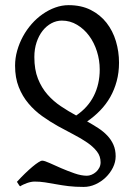

<svg xmlns="http://www.w3.org/2000/svg" viewBox="-20 -489 526 753"><path d="M114.7 -265.1Q114.7 -215.8 128.9 -180.2Q143.1 -144.5 166.3 -118.2Q189.5 -91.8 218.8 -72.3Q248 -52.7 278.8 -36.1Q324.7 -66.9 347.9 -113Q371.1 -159.2 371.1 -216.3Q371.1 -252.9 360.1 -287.6Q349.1 -322.3 329.3 -348.9Q309.6 -375.5 282.2 -391.8Q254.9 -408.2 222.7 -408.2Q201.2 -408.2 181.6 -397.7Q162.1 -387.2 147.2 -368.4Q132.3 -349.6 123.5 -323.2Q114.7 -296.9 114.7 -265.1ZM46.4 224.1Q62.5 206.5 78.1 191.4Q93.8 176.3 107.2 165Q120.6 153.8 130.6 147.5Q140.6 141.1 145.5 141.1Q154.3 141.1 174.6 150.4Q194.8 159.7 220.2 170.7Q245.6 181.6 272.2 190.9Q298.8 200.2 320.8 200.2Q329.6 200.2 339.1 196.3Q348.6 192.4 356.4 185.5Q364.3 178.7 369.4 168.9Q374.5 159.2 374.5 147.5Q374.5 123.5 360.1 105Q345.7 86.4 322 70.1Q298.3 53.7 268.3 38.3Q238.3 22.9 206.8 5.4Q175.3 -12.2 145.3 -33.7Q115.2 -55.2 91.6 -83.3Q67.9 -111.3 53.5 -147.7Q39.1 -184.1 39.1 -231.4Q39.1 -261.2 47.4 -290.5Q55.7 -319.8 70.1 -346.2Q84.5 -372.6 104.2 -395Q124 -417.5 147.5 -433.8Q170.9 -450.2 196.8 -459.5Q222.7 -468.8 249 -468.8Q298.8 -468.8 335.9 -450Q373 -431.2 397.7 -399.7Q422.4 -368.2 434.6 -327.4Q446.8 -286.6 446.8 -243.2Q446.8 -204.6 437.7 -170.9Q428.7 -137.2 412.4 -108.4Q396 -79.6 372.8 -55.7Q349.6 -31.7 321.8 -12.7Q344.7 0 365 13.2Q385.3 26.4 400.6 42.5Q416 58.6 424.8 78.6Q433.6 98.6 433.6 124Q433.6 146.5 422.9 168.2Q412.1 189.9 394.5 206.8Q377 223.6 354.5 233.9Q332 244.1 308.1 244.1Q274.9 244.1 248.8 241Q222.7 237.8 200.2 233.6Q177.7 229.5 157.2 226.3Q136.7 223.1 115.7 223.1Q109.4 223.1 101.6 224.6Q93.8 226.1 86.2 228.8Q78.6 231.4 71.3 234.9Q64 238.3 59.1 241.7Q55.7 239.3 53.5 235.1Q51.3 231 46.4 224.1Z"/></svg>

Font: Gentium
Style: Regular
Weight: 400
Designer: J. Victor Gaultney
Version: Version 1.03; 2011; OFL 1.1 release